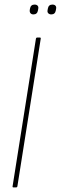

<svg xmlns="http://www.w3.org/2000/svg" viewBox="-20 -819 266 839"><path d="M39 0Q34 0 35 -5L137 -650Q138 -655 143 -655H154Q159 -655 158 -650L56 -5Q55 0 50 0ZM204 -756Q196 -756 191 -761Q186 -766 188 -775L189 -781Q192 -799 209 -799Q218 -799 222.5 -794Q227 -789 225 -780L224 -774Q221 -756 204 -756ZM126 -756Q118 -756 113.5 -761Q109 -766 110 -775L111 -781Q114 -799 131 -799Q140 -799 144.5 -794Q149 -789 147 -780L146 -774Q143 -756 126 -756Z"/></svg>

Font: Sofia Sans Extra Condensed Thin
Style: Italic
Weight: 250
Italic angle: -9°
Version: Version 4.100